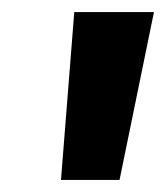

<svg xmlns="http://www.w3.org/2000/svg" viewBox="-20 -713 275 318"><path d="M81 -415 103 -693H235L178 -415Z"/></svg>

Font: Fira Sans Condensed
Style: Bold Italic
Weight: 700
Width: 3
Italic angle: -8°
Designer: Carrois Corporate & Edenspiekermann AG
Foundry: Carrois Corporate GbR & Edenspiekermann AG
Version: Version 4.203